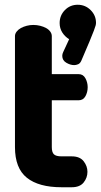

<svg xmlns="http://www.w3.org/2000/svg" viewBox="-20 -788 424 808"><path d="M198 -169Q198 -147 207 -138.5Q216 -130 239 -130H282Q316 -130 332 -109.5Q348 -89 348 -65Q348 -40 332 -20Q316 0 282 0H239Q143 0 93 -40Q43 -80 43 -169V-636Q43 -646 50 -655Q57 -664 68 -670Q79 -676 92.5 -679.5Q106 -683 120 -683Q135 -683 149 -679.5Q163 -676 174 -670Q185 -664 191.5 -655Q198 -646 198 -636V-476H311Q330 -476 339.5 -458.5Q349 -441 349 -421Q349 -400 339.5 -383Q330 -366 311 -366H198ZM307 -768Q339 -768 361.5 -745.5Q384 -723 384 -692Q384 -687 382.5 -681Q381 -675 375 -659Q369 -643 356.5 -613Q344 -583 322 -532Q317 -521 308.5 -517.5Q300 -514 292 -514Q276 -514 259 -524Q242 -534 242 -553Q242 -561 246 -569L271 -623Q253 -634 242 -651.5Q231 -669 231 -691Q231 -723 253 -745.5Q275 -768 307 -768Z"/></svg>

Font: AkaAcidDosis
Style: ExtraBold
Weight: 800
Designer: Edgar Tolentino, Pablo Impallari, Igino Marini, Aka-Acid
Foundry: Edgar Tolentino, Pablo Impallari, Igino Marini, Aka-Acid
Version: Version 1.007